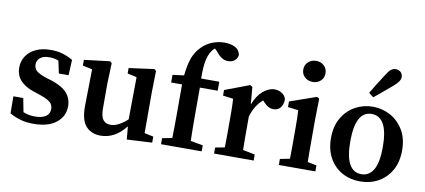

<svg xmlns="http://www.w3.org/2000/svg" viewBox="-70 -1019 2841 1284"><g transform="rotate(10 1350.0 -376.5)"><path d="M202 14Q156 14 117.5 3.5Q79 -7 41 -28L40 -144H107L125 -51Q161 -36 203 -36Q254 -36 279 -54Q304 -72 304 -104Q304 -132 284 -149.5Q264 -167 216 -183L166 -200Q110 -218 77.5 -253Q45 -288 45 -341Q45 -383 67 -417.5Q89 -452 131.5 -472.5Q174 -493 235 -493Q278 -493 313.5 -482.5Q349 -472 384 -452L379 -347H313L295 -431Q267 -443 233 -443Q193 -443 171 -426Q149 -409 149 -380Q149 -353 167.5 -336.5Q186 -320 237 -303L277 -291Q350 -266 381 -229Q412 -192 412 -140Q412 -73 357.5 -29.5Q303 14 202 14Z M837 9 829 -79Q756 14 659 14Q597 14 559.5 -26.5Q522 -67 523 -166L527 -413L462 -427V-466L637 -487L649 -476L644 -336V-170Q644 -114 661.5 -91.5Q679 -69 712 -69Q740 -69 769.5 -85Q799 -101 826 -126L829 -413L766 -427V-464L937 -487L950 -476L947 -336V-54L1008 -41V0Z M1068 0V-41L1135 -54Q1136 -93 1136.5 -132Q1137 -171 1137 -210V-418H1063V-470L1140 -480Q1148 -554 1164.5 -599.5Q1181 -645 1216 -680Q1250 -714 1290.5 -728.5Q1331 -743 1369 -743Q1408 -743 1438.5 -729Q1469 -715 1477 -680Q1476 -657 1458.5 -641Q1441 -625 1411 -625Q1368 -625 1330 -675L1312 -693Q1309 -691 1305 -687Q1278 -660 1266 -611Q1254 -562 1256 -479H1379V-418H1258V-210Q1258 -172 1258.5 -133.5Q1259 -95 1260 -56L1344 -41V0Z M1428 0V-41L1492 -53Q1493 -91 1493 -134.5Q1493 -178 1493 -210V-263Q1493 -304 1492.5 -328.5Q1492 -353 1490 -383L1420 -392V-430L1587 -493L1603 -483L1613 -365Q1636 -427 1675 -460Q1714 -493 1753 -493Q1780 -493 1802.5 -479Q1825 -465 1832 -439Q1831 -402 1814 -381.5Q1797 -361 1767 -361Q1731 -361 1699 -397L1690 -407Q1637 -363 1614 -283V-210Q1614 -179 1614 -136.5Q1614 -94 1615 -57L1697 -41V0Z M1868 0V-41L1934 -54Q1935 -91 1935 -134.5Q1935 -178 1935 -210V-257Q1935 -298 1934.5 -325.5Q1934 -353 1932 -383L1861 -392V-430L2041 -493L2057 -483L2054 -342V-210Q2054 -178 2054 -134.5Q2054 -91 2055 -53L2116 -41V0ZM1994 -586Q1962 -586 1940 -606Q1918 -626 1918 -657Q1918 -689 1940 -709Q1962 -729 1994 -729Q2026 -729 2047.5 -709Q2069 -689 2069 -657Q2069 -626 2047.5 -606Q2026 -586 1994 -586Z M2421 14Q2353 14 2298.5 -16Q2244 -46 2212 -103Q2180 -160 2180 -239Q2180 -319 2213.5 -376Q2247 -433 2302 -463Q2357 -493 2421 -493Q2485 -493 2540 -463Q2595 -433 2629 -376.5Q2663 -320 2663 -239Q2663 -159 2630.5 -102.5Q2598 -46 2543.5 -16Q2489 14 2421 14ZM2421 -35Q2475 -35 2503.5 -85Q2532 -135 2532 -238Q2532 -444 2421 -444Q2311 -444 2311 -238Q2311 -135 2339 -85Q2367 -35 2421 -35ZM2379 -580Q2396 -609 2415.5 -640.5Q2435 -672 2463 -715Q2480 -744 2495 -755.5Q2510 -767 2529 -767Q2546 -767 2560.5 -755Q2575 -743 2575 -720Q2575 -691 2527 -652Q2490 -621 2463.5 -598.5Q2437 -576 2411 -555Z"/></g></svg>

Font: Source Serif Pro Semibold
Style: Regular
Weight: 600
Designer: Frank Grießhammer
Foundry: Adobe Systems Incorporated
Version: Version 3.000;hotconv 1.0.109;makeotfexe 2.5.65596